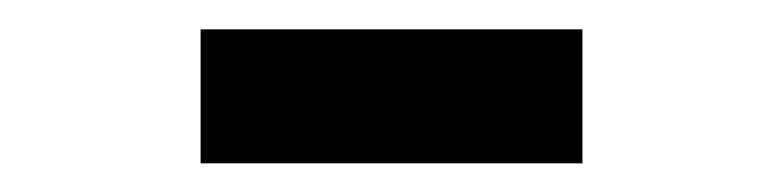

<svg xmlns="http://www.w3.org/2000/svg" viewBox="-20 -954 546 134"><path d="M386.5 -840H120V-933.5H386.5Z"/></svg>

Font: Vortex Mix
Style: Bold
Weight: 700
Designer: Mikhail Sharanda
Foundry: Mikhail Sharanda
Version: Version 4.504;Glyphs 3.1.2 (3151)